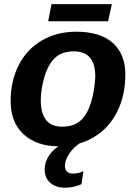

<svg xmlns="http://www.w3.org/2000/svg" viewBox="-20 -689 651 917"><path d="M578.6 -333.5Q578.6 -232.4 538.8 -153.8Q499 -75.2 426 -32.7Q353 9.8 261.2 9.8Q154.8 9.8 92.8 -47.6Q30.8 -105 30.8 -204.6Q30.8 -302.7 69.6 -378.4Q108.4 -454.1 180.2 -495.8Q252 -537.6 343.8 -537.6Q458.5 -537.6 518.6 -484.1Q578.6 -430.7 578.6 -333.5ZM435.1 -323.2Q435.1 -443.8 333.5 -443.8Q277.8 -443.8 244.9 -414.6Q211.9 -385.3 193.4 -325.4Q174.8 -265.6 174.8 -210.4Q174.8 -84 276.4 -84Q331.1 -84 363 -111.6Q395 -139.2 413.3 -195.3Q431.6 -251.5 435.1 -323.2ZM291 207.5Q247.1 207.5 220.2 184.1Q193.4 160.6 193.4 120.1Q193.4 84.5 215.6 52Q237.8 19.5 281.2 -4.9H361.3Q331.5 13.7 310.8 44.9Q290 76.2 290 103Q290 121.6 300.8 130.9Q311.5 140.1 328.6 140.1Q352.5 140.1 378.4 128.9L369.1 190.9Q330.6 207.5 291 207.5ZM496.1 -587.4H210L226.1 -669.4H514.2Z"/></svg>

Font: Liberation Sans
Style: Bold Italic
Weight: 700
Italic angle: -12°
Designer: Steve Matteson
Foundry: Ascender Corporation
Version: Version 2.1.5